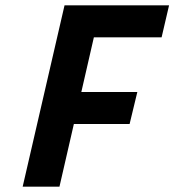

<svg xmlns="http://www.w3.org/2000/svg" viewBox="-20 -700 654 720"><path d="M222 -680H614L586 -560H332L285 -355H495L466 -235H257L203 0H65Z"/></svg>

Font: Cairo
Style: Bold Italic
Weight: 700
Italic angle: -13°
Designer: Mohamed Gaber, Accademia di Belle Arti di Urbino and others
Foundry: Kief Type Foundry, Accademia di Belle Arti di Urbino and others
Version: Version 3.011